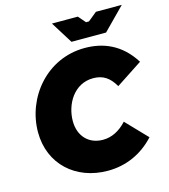

<svg xmlns="http://www.w3.org/2000/svg" viewBox="-131 -1003 993 1126"><g transform="rotate(-15 365.5 -440.5)"><path d="M385 19C495 19 594 -25 670 -108L548 -235C505 -188 456 -164 404 -164C315 -164 260 -227 260 -315C260 -417 323 -528 440 -528C499 -528 538 -502 571 -445L731 -550C654 -673 546 -712 438 -712C206 -712 46 -514 46 -305C46 -111 190 19 385 19ZM373 -767H583L714 -900H557L503 -856H485L447 -900H290Z"/></g></svg>

Font: Fixel Display 20240404 Black
Style: Italic
Weight: 900
Italic angle: -10°
Designer: AlfaBravo + MacPaw
Foundry: Kyrylo Tkachov, Marchela Mozhyna, Serhii Makarenko, Maria Weinstein, Zakhar Kryvoshyya
Version: Version 1.211;Glyphs 3.2 (3225)